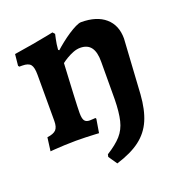

<svg xmlns="http://www.w3.org/2000/svg" viewBox="-116 -574 780 828"><g transform="rotate(-20 273.5 -160.5)"><path d="M283.4 153 256.1 113.3 258.6 102.1Q302 75 325.1 49Q348.3 22.9 357.3 -14.4Q366.3 -51.7 367.3 -110.2L367.9 -282.5Q368.3 -327.1 352.2 -348.7Q336.1 -370.3 302.9 -370.3Q287 -370.3 270.1 -363.7Q253.3 -357.1 238.9 -348.4Q224.6 -339.8 215.1 -332.3Q213.2 -294.1 211.2 -258.1Q209.3 -222.2 207.8 -191.5Q206.3 -160.8 205.5 -138.9Q204.7 -117.1 204.7 -107Q204.7 -81.4 211.6 -71.6Q218.6 -61.8 235.3 -61.8Q241.6 -61.8 251.7 -62.6Q261.7 -63.4 261.7 -63.4L264.2 -58.9L253.8 3.5Q253.8 3.5 235.7 2.5Q217.5 1.5 193.1 0.7Q168.8 0 148.9 0Q123.4 0 95.8 1.3Q68.3 2.5 49.4 4Q30.5 5.5 30.5 5.5L38.6 -56.2Q67.6 -59.8 79.2 -71.9Q90.7 -84 90.7 -112V-324Q90.7 -358.5 80.4 -371.1Q70.1 -383.7 42.2 -383.7H28.9L25 -389L30.3 -441Q75.6 -447.9 117.6 -455.3Q159.5 -462.7 186.5 -468.1Q213.6 -473.6 213.6 -473.6L222.3 -463.8Q222.3 -463.8 217.6 -442.2Q212.8 -420.6 210.8 -394.6L215.1 -391.2Q229 -403.9 247.2 -418.2Q265.3 -432.5 284 -444.9Q302.7 -457.2 318.9 -465.1Q335.2 -473 344.5 -473Q415.6 -473 455.1 -438.9Q494.6 -404.8 494.6 -343.6L479.1 -92.8Q474.2 -23.6 453.9 23.3Q433.6 70.1 392.6 101.1Q351.7 132 283.4 153Z"/></g></svg>

Font: Alegreya
Style: Regular
Weight: 400
Designer: Juan Pablo del Peral
Foundry: Huerta Tipografica
Version: Version 2.009